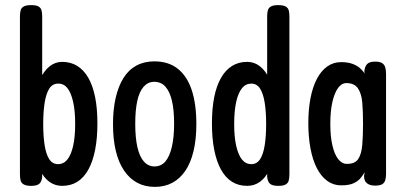

<svg xmlns="http://www.w3.org/2000/svg" viewBox="-20 -717 1579 751"><path d="M223 10Q195 10 173 -6Q151 -22 136 -53Q121 -84 113.5 -129Q106 -174 106 -232Q106 -286 114 -331Q122 -376 137 -408Q152 -440 174 -457.5Q196 -475 223 -475Q257 -475 282.5 -459Q308 -443 325.5 -412.5Q343 -382 352 -337.5Q361 -293 361 -234Q361 -176 352 -130.5Q343 -85 325.5 -53.5Q308 -22 282.5 -6Q257 10 223 10ZM207 -75Q229 -75 243.5 -93Q258 -111 266 -146Q274 -181 274 -232Q274 -284 266 -319Q258 -354 244 -372Q230 -390 208 -390Q185 -390 172.5 -370Q160 -350 154.5 -314.5Q149 -279 149 -232Q149 -185 154.5 -149.5Q160 -114 172.5 -94.5Q185 -75 207 -75ZM102 10Q83 10 73 4.5Q63 -1 60.5 -11.5Q58 -22 58 -36V-652Q58 -666 60.5 -676Q63 -686 72.5 -691.5Q82 -697 102 -697Q122 -697 131 -691.5Q140 -686 142.5 -676Q145 -666 145 -652V-25Q143 -6 133.5 2Q124 10 102 10Z M586 14Q547 14 517 -2Q487 -18 465.5 -49.5Q444 -81 433 -126.5Q422 -172 422 -231Q422 -289 432.5 -334.5Q443 -380 463 -412Q483 -444 513.5 -460.5Q544 -477 584 -477Q639 -477 675.5 -448Q712 -419 730 -364.5Q748 -310 748 -232Q748 -172 737 -126Q726 -80 705 -49Q684 -18 654 -2Q624 14 586 14ZM584 -66Q610 -66 626.5 -85Q643 -104 652 -141.5Q661 -179 661 -234Q661 -287 652.5 -323Q644 -359 627 -378Q610 -397 583 -397Q559 -397 542 -378Q525 -359 517 -322.5Q509 -286 509 -233Q509 -178 517.5 -141Q526 -104 543 -85Q560 -66 584 -66Z M947 10Q913 10 887.5 -6Q862 -22 844.5 -53.5Q827 -85 818 -130.5Q809 -176 809 -234Q809 -293 818 -337.5Q827 -382 844.5 -412.5Q862 -443 887.5 -459Q913 -475 947 -475Q975 -475 997 -457.5Q1019 -440 1034 -408Q1049 -376 1056.5 -331Q1064 -286 1064 -232Q1064 -174 1056.5 -129Q1049 -84 1034 -53Q1019 -22 997 -6Q975 10 947 10ZM963 -75Q985 -75 997.5 -94.5Q1010 -114 1015.5 -149.5Q1021 -185 1021 -232Q1021 -279 1015.5 -314.5Q1010 -350 997.5 -370Q985 -390 963 -390Q941 -390 926.5 -372Q912 -354 904 -319Q896 -284 896 -231Q896 -181 904 -146Q912 -111 926.5 -93Q941 -75 963 -75ZM1068 10Q1046 10 1036.5 2Q1027 -6 1025 -25V-652Q1025 -666 1027.5 -676Q1030 -686 1039.5 -691.5Q1049 -697 1068 -697Q1088 -697 1097.5 -691.5Q1107 -686 1109.5 -676Q1112 -666 1112 -652V-36Q1112 -22 1109.5 -11.5Q1107 -1 1097.5 4.5Q1088 10 1068 10Z M1447 9Q1427 9 1415.5 0Q1404 -9 1404 -28L1406 -43Q1400 -32 1390 -20Q1380 -8 1362.5 0Q1345 8 1314 8Q1284 8 1260 -9.5Q1236 -27 1219.5 -59Q1203 -91 1194.5 -136Q1186 -181 1186 -236Q1186 -289 1194.5 -333Q1203 -377 1219.5 -408.5Q1236 -440 1260 -457Q1284 -474 1314 -474Q1340 -474 1358 -467.5Q1376 -461 1388 -450.5Q1400 -440 1406 -429L1405 -437Q1407 -458 1416.5 -467Q1426 -476 1447 -476Q1466 -476 1475 -470Q1484 -464 1487 -453Q1490 -442 1490 -427V-37Q1490 -23 1487 -12.5Q1484 -2 1475 3.5Q1466 9 1447 9ZM1337 -76Q1369 -76 1381.5 -95.5Q1394 -115 1397 -150.5Q1400 -186 1400 -234Q1400 -281 1397 -316Q1394 -351 1380 -371.5Q1366 -392 1335 -392Q1316 -392 1302 -372.5Q1288 -353 1280 -317.5Q1272 -282 1272 -232Q1272 -184 1280 -149Q1288 -114 1302.5 -95Q1317 -76 1337 -76Z"/></svg>

Font: Fredoka Condensed
Style: Regular
Weight: 400
Width: 3
Designer: Ben Nathan
Foundry: Milena B. Brandão, Ben Nathan
Version: Version 2.001